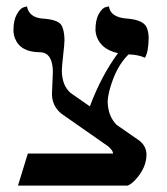

<svg xmlns="http://www.w3.org/2000/svg" viewBox="-20 -579 520 599"><path d="M343.8 -189.5 415 -140.1Q436.5 -123 437 -97.2Q437 -55.2 401.4 -17.1Q387.7 -2.9 377.9 0H36.1L66.9 -100.1H333Q332 -109.9 317.9 -122.1L171.9 -224.1Q142.6 -247.6 142.1 -285.2L145 -356.9Q143.6 -415 105 -416Q43.5 -416 26.4 -460Q22 -472.2 22 -484.9Q22 -515.6 32.5 -534.4Q43 -553.2 53.7 -556.2L64 -559.1Q70.8 -524.4 112.8 -521Q159.2 -518.1 170.9 -501.5Q180.7 -486.3 181.2 -454.1Q181.2 -442.4 177 -406Q172.9 -369.6 172.9 -357.9Q173.8 -311.5 200.2 -289.1L260.3 -247.1Q296.4 -343.3 348.1 -413.1Q297.4 -424.3 282.2 -463.4Q278.3 -474.6 277.8 -484.9Q277.8 -517.1 288.3 -535.6Q298.8 -554.2 309.6 -556.6L319.8 -559.1Q324.7 -524.4 377 -521Q423.8 -517.1 436 -496.6Q443.4 -482.9 443.8 -461.9Q443.4 -417 432.1 -398.9Q410.6 -408.7 380.9 -409.2Q342.8 -372.1 323.2 -303.2Q316.4 -278.8 315.9 -261.2Q316.9 -216.8 343.8 -189.5Z"/></svg>

Font: Linux Biolinum O
Style: Regular
Weight: 400
Designer: Philipp H. Poll
Foundry: Philipp H. Poll
Version: Version 1.0.4